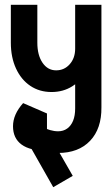

<svg xmlns="http://www.w3.org/2000/svg" viewBox="-20 -665 466 797"><path d="M25 -487V-645H135V-487ZM292 -214V-645H401V-219ZM221 -30V-120Q243 -120 259 -131.5Q275 -143 283.5 -164Q292 -185 292 -215L401 -220Q402 -131 354 -80.5Q306 -30 221 -30ZM135 -488Q135 -436 156.5 -404.5Q178 -373 213 -373L194 -283Q144 -283 106 -308.5Q68 -334 46.5 -380.5Q25 -427 25 -488ZM360 -463Q360 -412 338.5 -371Q317 -330 279.5 -306.5Q242 -283 194 -283L213 -373Q247 -373 269.5 -398.5Q292 -424 292 -463ZM34 -141H127Q127 -122 138.5 -110.5Q150 -99 175 -99V-39Q105 -39 69.5 -65Q34 -91 34 -141ZM76 -237 155 -199Q127 -163 127 -141H34Q34 -190 76 -237ZM76 -237 175 -194V-84H91ZM222 -30Q203 -30 184.5 -34.5Q166 -39 144 -48L149 -140Q171 -130 188 -125Q205 -120 222 -120ZM201 112 70 -119 150 -165 282 65Z"/></svg>

Font: Akshar Light Medium
Style: Regular
Weight: 500
Version: Version 1.100